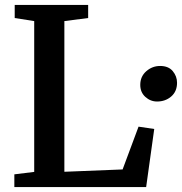

<svg xmlns="http://www.w3.org/2000/svg" viewBox="-20 -763 742 783"><path d="M38.5 0V-52L119.5 -62V-677L40 -689.5V-743H339.5V-689.5L242.5 -677V-62.5L480 -72L545 -246.5L609 -237L576 0ZM620.5 -349Q593.5 -349 572.8 -367.8Q552 -386.5 552 -417Q552 -451 576.5 -472.5Q601 -494 633 -494Q667 -494 684.5 -473Q702 -452 702 -425.5Q702 -390 678.2 -369.5Q654.5 -349 620.5 -349Z"/></svg>

Font: Merriweather 24pt SemiBold
Style: Regular
Weight: 600
Designer: Eben Sorkin
Foundry: Eben Sorkin
Version: Version 2.100